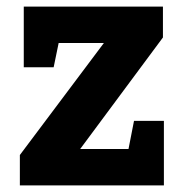

<svg xmlns="http://www.w3.org/2000/svg" viewBox="-20 -560 545 580"><path d="M222.2 -109.9H368.2L384.8 -194.8H475.1V0H40V-91.8L293.9 -430.2H157.2L142.1 -356.9H51.8V-540H472.2V-446.8Z"/></svg>

Font: Kadwa
Style: Regular
Weight: 400
Designer: Sol Matas
Foundry: Sol Matas
Version: Version 1.000;PS 001.000;hotconv 1.0.70;makeotf.lib2.5.58329